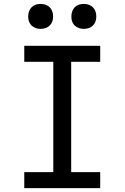

<svg xmlns="http://www.w3.org/2000/svg" viewBox="-20 -965 639 985"><path d="M104.5 0V-82H253.4V-647.9H104.5V-730H494.1V-647.9H345.2V-82H494.1V0ZM410.2 -816.9Q381.3 -816.9 363.3 -834Q345.7 -851.1 346.2 -879.9Q346.2 -909.7 363.3 -927.7Q380.9 -945.3 410.2 -944.8Q439 -944.8 456.5 -927.7Q474.1 -910.2 474.1 -879.9Q474.1 -851.1 456.5 -834Q439 -816.9 410.2 -816.9ZM188.5 -816.9Q159.7 -816.9 142.1 -834Q124.5 -851.1 124.5 -879.9Q124.5 -909.7 142.1 -927.7Q159.7 -945.3 188.5 -944.8Q217.3 -944.8 234.9 -927.7Q252.4 -910.2 252.4 -879.9Q252.4 -851.1 234.9 -834Q217.3 -816.9 188.5 -816.9Z"/></svg>

Font: UDEV Gothic 35
Style: Regular
Weight: 400
Version: v2.1.0; ttfautohint (v1.8.4.7-5d5b-dirty) -l 6 -r 45 -G 200 